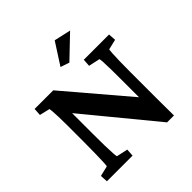

<svg xmlns="http://www.w3.org/2000/svg" viewBox="-203 -919 1076 1076"><g transform="rotate(-45 335.5 -380.5)"><path d="M501 -168V-339.8Q501 -390.6 500.5 -428.2Q500 -465.8 498.5 -487.8Q497.1 -509.8 495.1 -513.7L427.7 -528.3L430.7 -573.2H630.9L633.8 -528.3L572.3 -513.7Q571.3 -509.8 569.8 -487.8Q568.4 -465.8 567.4 -428.2Q566.4 -390.6 566.4 -339.8V-138.7Q566.4 -97.7 566.9 -63.5Q567.4 -29.3 567.4 4.9H512.7L131.8 -458L172.9 -459V-242.2Q172.9 -187.5 173.8 -148.4Q174.8 -109.4 176.3 -87.4Q177.7 -65.4 179.7 -59.6L247.1 -44.9L244.1 0H41L38.1 -44.9L99.6 -59.6Q101.6 -65.4 102.5 -88.4Q103.5 -111.3 104.5 -150.9Q105.5 -190.4 105.5 -242.2V-384.8Q105.5 -418.9 104.5 -446.8Q103.5 -474.6 102.1 -492.2Q100.6 -509.8 99.6 -513.7L38.1 -528.3L41 -573.2H188.5L533.2 -168ZM362.3 -619.1 309.6 -636.7 392.6 -765.6 492.2 -743.2Z"/></g></svg>

Font: Crimson Pro SemiBold
Style: Regular
Weight: 600
Designer: Jacques Le Bailly
Foundry: Baron von Fonthausen
Version: Version 1.003